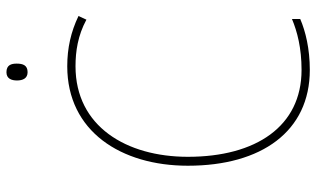

<svg xmlns="http://www.w3.org/2000/svg" viewBox="-208 -740 958 581"><g transform="rotate(-90 270.5 -449.0)"><path d="M343 -908C323 -908 318 -892 318 -876C318 -859 324 -844 343 -844C364 -844 369 -858 369 -877C369 -893 365 -908 343 -908ZM361 -699C406 -699 454 -692 502 -666L513 -690C465 -713 416 -724 361 -724C164 -724 60 -561 60 -359C60 -136 164 10 350 10C414 10 467 -3 504 -19V-44C466 -28 416 -15 350 -15C179 -15 87 -153 87 -359C87 -545 179 -699 361 -699Z"/></g></svg>

Font: Noto Sans Lao SemiCondensed Thin
Style: Regular
Weight: 100
Width: 4
Designer: Monotype Design Team
Foundry: Monotype Imaging Inc.
Version: Version 2.003